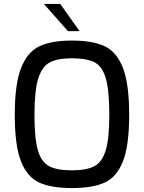

<svg xmlns="http://www.w3.org/2000/svg" viewBox="-20 -949 730 975"><path d="M55 -366Q55 -522 87 -603.5Q119 -685 180 -714Q241 -743 345 -743Q451 -743 512 -714Q573 -685 604.5 -603.5Q636 -522 636 -366Q636 -210 604.5 -130Q573 -50 512 -22Q451 6 345 6Q240 6 179 -22Q118 -50 86.5 -130Q55 -210 55 -366ZM535 -366Q535 -491 517 -552Q499 -613 459.5 -633Q420 -653 345 -653Q273 -653 233.5 -632.5Q194 -612 174.5 -551Q155 -490 155 -366Q155 -245 172.5 -185.5Q190 -126 229.5 -105Q269 -84 345 -84Q419 -84 459 -105Q499 -126 517 -186Q535 -246 535 -366ZM203 -929H286L384 -791H325Z"/></svg>

Font: Exo Medium
Style: Regular
Weight: 500
Designer: Natanael Gama
Foundry: Natanael Gama
Version: Version 1.500; ttfautohint (v1.6)